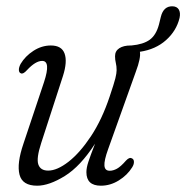

<svg xmlns="http://www.w3.org/2000/svg" viewBox="-20 -582 592 610"><path d="M398.5 -79Q405 -77 405.5 -68.5Q406 -60 400 -50.5Q384.5 -25.5 357.5 -8.8Q330.5 8 300.5 8Q254.5 8 254.5 -35Q254.5 -49 260.8 -68Q267 -87 282 -125.5Q235.5 -53.5 185.8 -22.8Q136 8 98 8Q51 8 42 -27.2Q33 -62.5 54.5 -125.5L120 -321.5Q142 -388.5 114 -388.5Q93 -388.5 66 -359.5Q53.5 -345.5 46.5 -349Q40.5 -351 40 -359.2Q39.5 -367.5 45.5 -379Q60 -403.5 86.2 -420.5Q112.5 -437.5 141.5 -437.5Q176 -437.5 185.2 -411.8Q194.5 -386 180 -340.5L111 -128Q95 -79 101.8 -59.5Q108.5 -40 133 -40Q161.5 -40 197.8 -68.2Q234 -96.5 269 -149.2Q304 -202 328.5 -275.5Q342.5 -317 346.5 -333.2Q350.5 -349.5 350.5 -359Q350.5 -372 348 -382Q345.5 -392 345.5 -403.5Q345.5 -420 359 -428.8Q372.5 -437.5 395 -437.5Q396.5 -437.5 397.5 -437.5Q435.5 -441 455.8 -455.8Q476 -470.5 485 -504L491 -528.5Q499.5 -563 528.5 -562Q542 -561.5 548 -551.8Q554 -542 550.5 -525Q540.5 -484 507.5 -454.5Q474.5 -425 424.5 -417.5Q428 -398 411.5 -354L323.5 -108Q310.5 -72 311.8 -55.8Q313 -39.5 328.5 -39.5Q339.5 -39.5 351.5 -46Q363.5 -52.5 380.5 -72Q391.5 -83.5 398.5 -79Z"/></svg>

Font: Fraunces 144pt S100 Light
Style: Italic
Weight: 300
Italic angle: -16°
Version: Version 1.000; ttfautohint (v1.8.3)